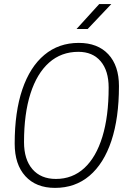

<svg xmlns="http://www.w3.org/2000/svg" viewBox="-20 -914 626 944"><path d="M250.5 9.8Q157.2 9.8 104.7 -47.9Q52.2 -105.5 52.2 -208Q52.2 -363.8 89.8 -474.4Q127.4 -585 198 -644Q268.6 -703.1 367.2 -703.1Q460.4 -703.1 512.7 -647Q564.9 -590.8 564.9 -490.7Q564.9 -333.5 527.6 -221.4Q490.2 -109.4 419.9 -49.8Q349.6 9.8 250.5 9.8ZM254.9 -34.2Q336.4 -34.2 394.5 -87.6Q452.6 -141.1 483.4 -241.7Q514.2 -342.3 514.2 -483.4Q514.2 -566.4 474.9 -612.8Q435.5 -659.2 365.2 -659.2Q281.2 -659.2 221.4 -606.2Q161.6 -553.2 129.9 -454.1Q98.1 -355 98.1 -215.3Q98.1 -129.9 139.6 -82Q181.2 -34.2 254.9 -34.2ZM356.4 -771.5 467.8 -894H527.3L411.1 -771.5Z"/></svg>

Font: Cascadia Mono NF ExtraLight
Style: Italic
Weight: 200
Italic angle: -10°
Monospace: yes
Designer: Aaron Bell
Foundry: Saja Typeworks
Version: Version 2404.023; ttfautohint (v1.8.4)